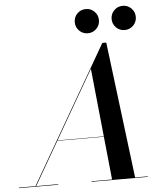

<svg xmlns="http://www.w3.org/2000/svg" viewBox="-108 -1015 913 1069"><g transform="rotate(-5 348.5 -480.5)"><path d="M550.1 -893.3Q550.1 -921.5 569.8 -941.2Q589.5 -961 617.7 -961Q645.9 -961 665.7 -941.2Q685.4 -921.5 685.4 -893.3Q685.4 -865.1 665.7 -845.3Q645.9 -825.6 617.7 -825.6Q589.5 -825.6 569.8 -845.3Q550.1 -865.1 550.1 -893.3ZM344.1 -893.3Q344.1 -921.5 363.8 -941.2Q383.5 -961 411.7 -961Q439.9 -961 459.7 -941.2Q479.4 -921.5 479.4 -893.3Q479.4 -865.1 459.7 -845.3Q439.9 -825.6 411.7 -825.6Q383.5 -825.6 363.8 -845.3Q344.1 -865.1 344.1 -893.3ZM-46 -3H46.8L487 -765H509L603.6 -3H674V0H360V-3H474.8L450.1 -244H189.9L50.8 -3H174V0H-46ZM411 -627 191 -246H449.9Z"/></g></svg>

Font: Bodoni* 72 Medium
Style: Italic
Weight: 500
Italic angle: -13°
Version: Version 1.002; ttfautohint (v0.97) -l 8 -r 50 -G 200 -x 14 -